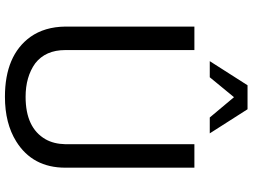

<svg xmlns="http://www.w3.org/2000/svg" viewBox="-140 -840 1003 762"><g transform="rotate(90 361.0 -458.5)"><path d="M551.8 -729H645V-216.8Q645 -86.9 541 -22Q469.2 22.9 363.8 22.9Q199.2 22.9 126 -78.1Q85.9 -134.8 85 -216.8V-729H178.2V-216.8Q178.2 -138.2 231 -97.2Q284.2 -59.1 363.8 -59.1Q486.8 -59.1 532.2 -138.2Q550.8 -170.9 551.8 -216.8ZM317.9 -939.9H413.1L508.8 -790H445.8L365.2 -886.2L286.1 -790H222.2Z"/></g></svg>

Font: SolaimanLipiNormal
Style: Normal
Weight: 400
Designer: Solaiman Karim
Version: Version 1.6.1 ; ttfautohint (v1.5.65-e2d9)